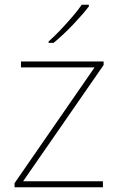

<svg xmlns="http://www.w3.org/2000/svg" viewBox="-20 -786 496 806"><path d="M412 0H41V-17L377 -503H68V-528H415V-513L77 -25H412ZM353 -759Q327 -725 286 -682Q245 -639 205 -606H184V-612Q207 -632 233.5 -660Q260 -688 284.5 -716.5Q309 -745 323 -766H353Z"/></svg>

Font: Noto Sans Oriya Thin
Style: Regular
Weight: 100
Designer: Amélie Bonet and Sol Matas
Foundry: Google LLC
Version: Version 2.006; ttfautohint (v1.8.4.7-5d5b)